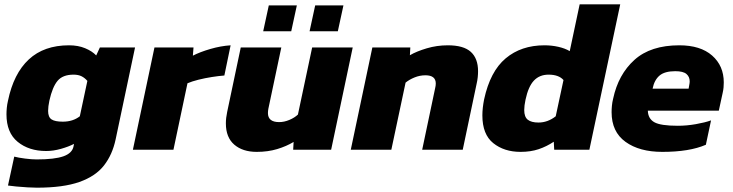

<svg xmlns="http://www.w3.org/2000/svg" viewBox="-20 -694 3396 890"><path d="M151 176Q135 176 108 174.5Q81 173 55.5 170.5Q30 168 17 166L46 32Q65 37 96 41Q127 45 150 45Q233 45 274 30.5Q315 16 321 -16L323 -27Q298 -14 262.5 -4Q227 6 194 6Q114 6 62 -36.5Q10 -79 10 -164Q10 -178 11.5 -194Q13 -210 17 -227Q43 -353 113.5 -418.5Q184 -484 300 -484Q342 -484 374.5 -470.5Q407 -457 426 -437L443 -474H606L516 -48Q501 23 462 73Q423 123 348 149.5Q273 176 151 176ZM271 -130Q318 -130 350 -155L385 -319Q373 -333 358 -340.5Q343 -348 321 -348Q271 -348 247 -319.5Q223 -291 209 -228Q203 -200 203 -180Q203 -151 219 -140.5Q235 -130 271 -130Z M596 0 696 -474H877L874 -436Q907 -453 955 -467Q1003 -481 1049 -484L1020 -344Q994 -342 962 -337Q930 -332 900 -324.5Q870 -317 849 -308L784 0Z M1200 -549 1226 -669H1356L1330 -549ZM1415 -549 1441 -669H1572L1546 -549ZM1170 10Q1105 10 1066 -23.5Q1027 -57 1027 -122Q1027 -147 1033 -175L1096 -474H1284L1224 -190Q1223 -185 1222.5 -180Q1222 -175 1222 -170Q1222 -128 1274 -128Q1297 -128 1321 -138Q1345 -148 1361 -163L1427 -474H1615L1515 0H1339L1341 -36Q1308 -16 1265 -3Q1222 10 1170 10Z M1606 0 1706 -474H1882L1880 -438Q1911 -456 1958 -470Q2005 -484 2056 -484Q2129 -484 2162.5 -453.5Q2196 -423 2196 -364Q2196 -351 2194.5 -336Q2193 -321 2189 -304L2125 0H1937L1997 -285Q2000 -297 2000 -307Q2000 -345 1952 -345Q1926 -345 1901.5 -335Q1877 -325 1860 -311L1794 0Z M2393 10Q2317 10 2266.5 -30.5Q2216 -71 2216 -159Q2216 -176 2218 -194.5Q2220 -213 2224 -233Q2252 -363 2324 -423.5Q2396 -484 2504 -484Q2537 -484 2568 -477Q2599 -470 2621 -457L2667 -674H2855L2712 0H2549L2547 -37Q2514 -15 2477 -2.5Q2440 10 2393 10ZM2476 -126Q2519 -126 2556 -155L2592 -323Q2570 -348 2523 -348Q2481 -348 2455 -320.5Q2429 -293 2416 -232Q2410 -204 2410 -184Q2410 -152 2426.5 -139Q2443 -126 2476 -126Z M3050 10Q2944 10 2879.5 -36.5Q2815 -83 2815 -174Q2815 -188 2816.5 -204Q2818 -220 2822 -236Q2846 -349 2921 -416.5Q2996 -484 3129 -484Q3227 -484 3281 -436.5Q3335 -389 3335 -312Q3335 -301 3334 -289Q3333 -277 3330 -264L3312 -181H2983Q2984 -144 3013 -127.5Q3042 -111 3122 -111Q3163 -111 3205.5 -118.5Q3248 -126 3276 -136L3252 -23Q3176 10 3050 10ZM3005 -283H3172L3175 -300Q3176 -305 3176.5 -309Q3177 -313 3177 -317Q3177 -338 3162 -351Q3147 -364 3110 -364Q3061 -364 3037 -343.5Q3013 -323 3005 -283Z"/></svg>

Font: Kanit
Style: Bold Italic
Weight: 700
Italic angle: -12°
Designer: Katatrad Team
Foundry: CadsonDemak
Version: Version 2.000; ttfautohint (v1.8.3)